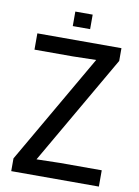

<svg xmlns="http://www.w3.org/2000/svg" viewBox="-100 -1002 775 1068"><g transform="rotate(10 287.5 -468.0)"><path d="M335 -854H237V-936H335ZM398 -691 266 -688H50V-780H525V-708L167 -89L299 -92H535V0H40V-72Z"/></g></svg>

Font: Coupeur_Texte
Style: Regular
Weight: 400
Designer: Léa Rolland
Version: Version 1.000;PS 001.000;hotconv 1.0.88;makeotf.lib2.5.64775